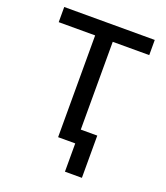

<svg xmlns="http://www.w3.org/2000/svg" viewBox="-160 -837 972 1122"><g transform="rotate(20 325.5 -275.5)"><path d="M43.9 -632.8V-727.1H606.9V-632.8H379.9V-86.9H482.4V175.8H377V0H270.5V-632.8Z"/></g></svg>

Font: Interop Med
Style: Regular
Weight: 500
Designer: Rasmus Andersson, Google, Jang Haemin
Foundry: jhaemin
Version: Version 1.007